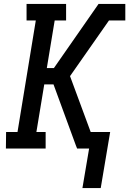

<svg xmlns="http://www.w3.org/2000/svg" viewBox="-20 -755 657 976"><path d="M492 201H399L433 0H372L366 -15L252 -326H205L165 -84H212V0H10L11 -84H69L162 -651H115V-735H316V-651H258L218 -409H254L481 -735H617V-651H534L336 -368L441 -84H540Z"/></svg>

Font: Iosevka Etoile Medium
Style: Italic
Weight: 500
Italic angle: -9°
Designer: Belleve Invis
Foundry: Belleve Invis
Version: Version 22.1.2; ttfautohint (v1.8.4)